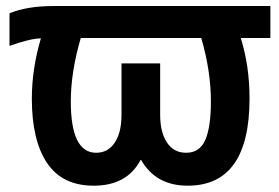

<svg xmlns="http://www.w3.org/2000/svg" viewBox="-20 -583 903 621"><path d="M10.7 -434.6V-540Q67.4 -563.5 153.3 -563.5H854.5V-460H758.8Q787.1 -369.1 787.1 -264.6Q787.1 17.6 586.9 17.6Q484.4 17.6 436.5 -65.4H434.6Q390.6 17.6 283.2 17.6Q181.6 17.6 132.3 -55.7Q83 -128.9 83 -263.7Q83 -360.4 112.3 -459Q76.2 -458 10.7 -434.6ZM209 -254.9Q209 -88.9 291 -88.9Q329.1 -88.9 351.1 -121.6Q373 -154.3 373 -211.9V-377.9H498V-211.9Q498 -155.3 520 -122.1Q542 -88.9 582 -88.9Q626 -88.9 644 -130.4Q662.1 -171.9 662.1 -254.9Q662.1 -353.5 630.9 -460H241.2Q209 -349.6 209 -254.9Z"/></svg>

Font: Gothic A1
Style: Bold
Weight: 700
Version: Version 2.50